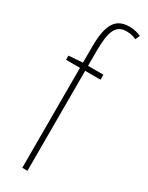

<svg xmlns="http://www.w3.org/2000/svg" viewBox="-203 -800 642 835"><g transform="rotate(30 118.0 -382.5)"><path d="M183 -502V-527H106V-598C106 -701 123 -741 177 -741C193 -741 211 -738 226 -730L236 -752C222 -759 202 -765 178 -765C105 -765 80 -715 80 -605V-528L10 -523V-502H80V0H106V-502Z"/></g></svg>

Font: Noto Sans Devanagari ExtraCondensed Thin
Style: Regular
Weight: 100
Width: 2
Designer: Jelle Bosma - Monotype Design Team
Foundry: Monotype Imaging Inc.
Version: Version 2.004